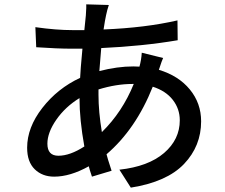

<svg xmlns="http://www.w3.org/2000/svg" viewBox="-20 -817 1040 888"><path d="M435.5 -403.3V-378.9Q435.5 -299.8 451.2 -206.1Q545.9 -298.8 598.6 -428.7H592.8Q517.6 -428.7 435.5 -403.3ZM250 -96.7Q303.7 -96.7 370.1 -139.6Q347.7 -263.7 347.7 -363.3Q282.2 -323.2 240.7 -263.7Q199.2 -204.1 199.2 -152.3Q199.2 -96.7 250 -96.7ZM635.7 -573.2 734.4 -548.8Q729.5 -539.1 714.8 -494.1Q805.7 -466.8 857.9 -403.3Q910.2 -339.8 910.2 -255.9Q910.2 -141.6 831.1 -58.6Q752 24.4 585 50.8L532.2 -32.2Q666 -46.9 738.8 -109.4Q811.5 -171.9 811.5 -260.7Q811.5 -313.5 779.3 -355Q747.1 -396.5 686.5 -416Q608.4 -219.7 472.7 -103.5Q475.6 -89.8 496.1 -27.3L405.3 0Q393.6 -34.2 390.6 -47.9Q304.7 0 230.5 0Q175.8 0 140.6 -34.2Q105.5 -68.4 105.5 -133.8Q105.5 -227.5 175.8 -317.9Q246.1 -408.2 350.6 -457Q351.6 -488.3 361.3 -591.8H313.5Q245.1 -591.8 147.5 -598.6L143.6 -691.4Q239.3 -677.7 316.4 -677.7H370.1L377 -745.1Q379.9 -788.1 378.9 -796.9L483.4 -793.9Q475.6 -771.5 470.7 -747.1Q465.8 -725.6 459 -680.7Q652.3 -688.5 800.8 -722.7L801.8 -630.9Q640.6 -603.5 448.2 -594.7Q443.4 -538.1 439.5 -488.3Q522.5 -509.8 596.7 -509.8Q616.2 -509.8 625 -508.8Q633.8 -541 635.7 -573.2Z"/></svg>

Font: Gen Shin Gothic Medium
Style: Regular
Weight: 500
Designer: [Source Han Sans]
Ryoko NISHIZUKA  (kana & ideographs); Paul D. Hunt (Latin, Greek & Cyrillic); Wenlong ZHANG  (bopomofo
Version: Version 1.002.20150607